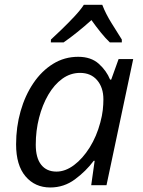

<svg xmlns="http://www.w3.org/2000/svg" viewBox="-20 -786 605 815"><path d="M193.4 9.8Q128.4 9.8 88.4 -37.4Q48.3 -84.5 48.3 -173.3Q48.3 -247.1 67.4 -314Q86.4 -380.9 121.6 -432.9Q156.7 -484.9 205.1 -514.9Q253.4 -544.9 312 -544.9Q366.2 -544.9 399.2 -515.4Q432.1 -485.8 447.3 -448.2H452.1L483.4 -535.2H545.4L432.1 0H367.2L381.8 -103.5H377.9Q344.7 -59.1 298.1 -24.7Q251.5 9.8 193.4 9.8ZM219.7 -57.6Q257.3 -57.6 294.2 -85.2Q331.1 -112.8 360.6 -159.9Q390.1 -207 405.8 -266.1Q413.6 -294.9 416.3 -319.1Q418.9 -343.3 418.9 -364.3Q418.9 -414.6 392.3 -445.6Q365.7 -476.6 319.8 -476.6Q278.8 -476.6 244.4 -451.7Q210 -426.8 184.8 -383.5Q159.7 -340.3 145.8 -285.9Q131.8 -231.4 131.8 -171.9Q131.8 -115.7 154.8 -86.7Q177.7 -57.6 219.7 -57.6ZM195.8 -606 196.3 -618.2Q213.9 -634.3 241.2 -660.6Q268.6 -687 295.2 -715.3Q321.8 -743.7 335.9 -765.6H414.1Q428.7 -727.5 453.6 -687.7Q478.5 -647.9 497.1 -618.2V-606H446.3Q428.2 -623 407.7 -648.4Q387.2 -673.8 368.2 -700.7Q338.4 -673.8 307.6 -649.2Q276.9 -624.5 250 -606Z"/></svg>

Font: Open Sans
Style: Italic
Weight: 400
Italic angle: -12°
Designer: Monotype Design Team
Foundry: Monotype Imaging Inc.
Version: Version 3.000; ttfautohint (v1.8.4)